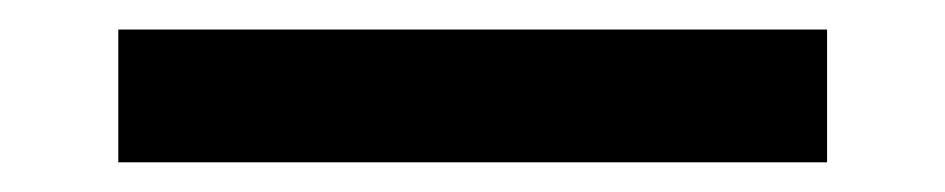

<svg xmlns="http://www.w3.org/2000/svg" viewBox="-20 42 640 130"><path d="M60.1 151.9V62H540V151.9Z"/></svg>

Font: Office Code Pro Medium
Style: Regular
Weight: 500
Designer: Nathan Rutzky & Paul D. Hunt
Foundry: Adobe Systems Incorporated
Version: Version 1.004;PS 001.004;hotconv 1.0.70;makeotf.lib2.5.58329